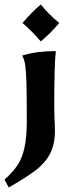

<svg xmlns="http://www.w3.org/2000/svg" viewBox="-48 -644 321 853"><path d="M-28 154Q8 122 29 91Q50 60 60.5 13.5Q71 -33 71 -106Q71 -221 69.5 -274.5Q68 -328 64 -355Q60 -382 50 -397Q87 -408 122 -412.5Q157 -417 200 -417Q193 -357 193 -172L194 -120Q196 -88 196 -63Q196 -2 174 39.5Q152 81 110.5 112.5Q69 144 -9 189ZM52 -542Q92 -589 133 -624Q170 -579 215 -542Q178 -497 133 -460Q97 -503 52 -542Z"/></svg>

Font: Mirza
Style: Bold
Weight: 700
Designer: Arabic design by Kourosh Beigpour, Latin design by Eduardo Tunni, engineering by Lasse Fister
Version: Version 1.0010g